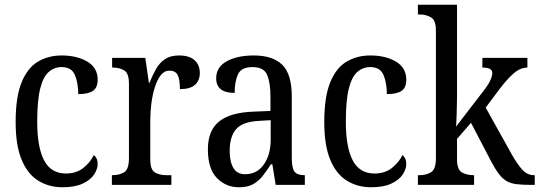

<svg xmlns="http://www.w3.org/2000/svg" viewBox="-20 -780 2276 810"><path d="M244 10Q186 10 141 -18Q96 -46 71 -106.5Q46 -167 46 -265Q46 -372 71.5 -433.5Q97 -495 141 -520.5Q185 -546 240 -546Q305 -546 348.5 -520Q392 -494 392 -444Q392 -410 372 -396.5Q352 -383 310 -383Q310 -430 296 -463.5Q282 -497 240 -497Q209 -497 185.5 -476.5Q162 -456 149.5 -406Q137 -356 137 -266Q137 -159 166 -103.5Q195 -48 258 -48Q302 -48 331.5 -71.5Q361 -95 376 -126Q383 -120 387.5 -111Q392 -102 392 -88Q392 -67 377 -44Q362 -21 329 -5.5Q296 10 244 10Z M452 0V-41H455Q484 -41 504 -53.5Q524 -66 524 -113V-427Q524 -471 504 -483Q484 -495 456 -495H453V-536H593L608 -431H611Q623 -462 638 -488.5Q653 -515 676 -530.5Q699 -546 735 -546Q779 -546 801 -526Q823 -506 823 -472Q823 -441 803 -422.5Q783 -404 739 -404Q739 -445 729.5 -463.5Q720 -482 695 -482Q673 -482 658 -462.5Q643 -443 633 -411Q623 -379 618.5 -342.5Q614 -306 614 -273V-108Q614 -64 633.5 -52.5Q653 -41 681 -41H703V0Z M988 10Q933 10 895 -29Q857 -68 857 -150Q857 -230 905 -268Q953 -306 1051 -309L1121 -312V-373Q1121 -429 1107.5 -463Q1094 -497 1045 -497Q998 -497 984 -466.5Q970 -436 970 -388Q892 -388 892 -450Q892 -497 936.5 -521.5Q981 -546 1051 -546Q1130 -546 1170.5 -507Q1211 -468 1211 -372V-113Q1211 -71 1222.5 -56Q1234 -41 1263 -41H1266V0H1143L1129 -87H1123Q1105 -59 1087.5 -37Q1070 -15 1047 -2.5Q1024 10 988 10ZM1014 -45Q1064 -45 1093 -86Q1122 -127 1122 -191V-273L1071 -270Q1002 -266 975.5 -234.5Q949 -203 949 -144Q949 -98 964.5 -71.5Q980 -45 1014 -45Z M1546 10Q1488 10 1443 -18Q1398 -46 1373 -106.5Q1348 -167 1348 -265Q1348 -372 1373.5 -433.5Q1399 -495 1443 -520.5Q1487 -546 1542 -546Q1607 -546 1650.5 -520Q1694 -494 1694 -444Q1694 -410 1674 -396.5Q1654 -383 1612 -383Q1612 -430 1598 -463.5Q1584 -497 1542 -497Q1511 -497 1487.5 -476.5Q1464 -456 1451.5 -406Q1439 -356 1439 -266Q1439 -159 1468 -103.5Q1497 -48 1560 -48Q1604 -48 1633.5 -71.5Q1663 -95 1678 -126Q1685 -120 1689.5 -111Q1694 -102 1694 -88Q1694 -67 1679 -44Q1664 -21 1631 -5.5Q1598 10 1546 10Z M1743 0V-41H1751Q1778 -41 1798.5 -53.5Q1819 -66 1819 -113V-651Q1819 -695 1798 -707Q1777 -719 1751 -719H1743V-760H1908V-375Q1908 -361 1907.5 -340.5Q1907 -320 1906.5 -298.5Q1906 -277 1905 -262Q1904 -247 1904 -246L2011 -385Q2039 -420 2048 -440Q2057 -460 2057 -472Q2057 -495 2015 -495V-536H2205V-495Q2175 -495 2146.5 -470Q2118 -445 2085 -401L2029 -326L2141 -125Q2164 -85 2184.5 -63Q2205 -41 2233 -41H2236V0H2224Q2185 0 2159.5 -3Q2134 -6 2116.5 -16.5Q2099 -27 2084 -47Q2069 -67 2051 -101L1967 -262L1908 -194V-108Q1908 -64 1929 -52.5Q1950 -41 1976 -41H1980V0Z"/></svg>

Font: Noto Serif Tamil Condensed
Style: Regular
Weight: 400
Width: 3
Designer: Indian Type Foundry, Tom Grace, and the Monotype Design Team
Foundry: Monotype Imaging Inc.
Version: Version 2.004; ttfautohint (v1.8.4.7-5d5b)